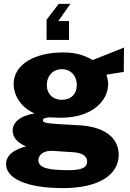

<svg xmlns="http://www.w3.org/2000/svg" viewBox="-20 -794 667 985"><path d="M219 -589H334V-686H279L341 -774H281L219 -693ZM303 171C492 171 589 100 589 0C589 -79 528 -142 391 -151C347 -154 306 -156 286 -157C230 -161 200 -162 200 -177C200 -185 208 -190 232 -192C247 -191 278 -190 292 -190C452 -190 535 -276 535 -364C535 -373 531 -396 526 -411L615 -425L616 -550C565 -529 490 -500 455 -486C416 -508 376 -525 303 -525C164 -525 50 -467 50 -363C50 -307 84 -245 157 -212C81 -200 45 -164 45 -125C45 -72 97 -51 113 -43C104 -39 11 -21 11 48C11 118 108 171 303 171ZM297 -282C250 -282 220 -313 220 -358C220 -403 250 -439 297 -439C345 -439 374 -403 374 -358C374 -312 345 -282 297 -282ZM330 79C227 79 177 67 177 28C177 4 199 -23 250 -20L356 -13C402 -10 427 7 427 34C427 63 406 79 330 79Z"/></svg>

Font: United Sans ExtraBold
Style: Regular
Weight: 800
Designer: Pablo Impallari, Rodrigo Fuenzalida (Modified by Dan O. Williams)
Version: Version 1.000;PS 001.000;hotconv 1.0.88;makeotf.lib2.5.64775